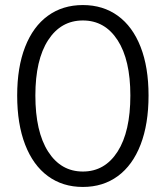

<svg xmlns="http://www.w3.org/2000/svg" viewBox="-20 -730 655 760"><path d="M48 -352Q48 -464 79.5 -544.5Q111 -625 169.5 -667.5Q228 -710 308 -710Q388 -710 446.5 -667.5Q505 -625 536.5 -544.5Q568 -464 568 -352Q568 -239 536.5 -157.5Q505 -76 446.5 -33Q388 10 308 10Q228 10 169.5 -33Q111 -76 79.5 -157.5Q48 -239 48 -352ZM496 -352Q496 -493 445.5 -571Q395 -649 308 -649Q221 -649 170.5 -571Q120 -493 120 -352Q120 -209 170.5 -130Q221 -51 308 -51Q395 -51 445.5 -130Q496 -209 496 -352Z"/></svg>

Font: Niramit Light
Style: Regular
Weight: 300
Designer: Katatrad Aksorn Co.,Ltd.
Foundry: Cadson Demak Co.,Ltd.
Version: Version 1.000; ttfautohint (v1.6)